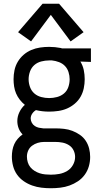

<svg xmlns="http://www.w3.org/2000/svg" viewBox="-20 -787 540 1020"><path d="M250 213Q275 213 300.5 210Q326 207 349.5 198.5Q373 190 394 176Q415 162 430 141.5Q445 121 452 96.5Q459 72 459 47Q459 24 453.5 2Q448 -20 435.5 -39Q423 -58 404 -71Q385 -84 364 -92Q343 -100 320 -102.5Q297 -105 275 -105H225Q223 -105 220 -105Q217 -105 215 -105Q214 -105 212.5 -105Q211 -105 210 -105Q198 -106 186.5 -108.5Q175 -111 165 -117.5Q155 -124 149 -135Q143 -146 143 -158Q143 -171 151 -183Q159 -195 171 -202Q188 -198 205.5 -196Q223 -194 241 -194Q265 -194 289.5 -197.5Q314 -201 336 -210.5Q358 -220 377 -236Q396 -252 408 -273Q420 -294 425 -318Q430 -342 430 -366Q430 -391 425 -415Q420 -439 407 -460L463 -458V-530H309L303 -532Q287 -535 272 -536.5Q257 -538 241 -538Q217 -538 193 -534.5Q169 -531 146.5 -521.5Q124 -512 105.5 -496Q87 -480 74.5 -459Q62 -438 57 -414Q52 -390 52 -366Q52 -347 55 -327.5Q58 -308 65.5 -290.5Q73 -273 85 -257.5Q97 -242 112 -230Q94 -214 83 -191Q72 -168 72 -144Q72 -124 79 -105.5Q86 -87 100 -73Q86 -63 74.5 -50Q63 -37 56 -21.5Q49 -6 46 11Q43 28 43 45Q43 70 49.5 95Q56 120 70.5 140.5Q85 161 106 175.5Q127 190 151 198.5Q175 207 200 210Q225 213 250 213ZM250 141Q235 141 220 139.5Q205 138 191 133.5Q177 129 164 121Q151 113 141.5 101.5Q132 90 127.5 75Q123 60 123 45Q123 28 130 12.5Q137 -3 150.5 -13Q164 -23 180.5 -28Q197 -33 214 -33Q217 -33 220 -33Q223 -33 225 -33H275Q293 -33 311.5 -29.5Q330 -26 346 -16Q362 -6 370.5 11Q379 28 379 47Q379 69 367.5 89.5Q356 110 336.5 121.5Q317 133 295 137Q273 141 250 141ZM241 -266Q220 -266 199 -271.5Q178 -277 162.5 -290.5Q147 -304 139.5 -324.5Q132 -345 132 -366Q132 -387 139.5 -407.5Q147 -428 162.5 -441.5Q178 -455 199 -460.5Q220 -466 241 -466H256Q275 -464 293.5 -457Q312 -450 325 -436.5Q338 -423 344 -404Q350 -385 350 -366Q350 -345 343 -324.5Q336 -304 320 -290.5Q304 -277 283 -271.5Q262 -266 241 -266ZM145 -567 250 -708 355 -567 424 -616 294 -767H206L76 -616Z"/></svg>

Font: Iosevka SS09
Style: Regular
Weight: 400
Monospace: yes
Designer: Belleve Invis
Foundry: Belleve Invis
Version: Version 5.2.1; ttfautohint (v1.8.3)